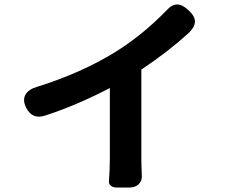

<svg xmlns="http://www.w3.org/2000/svg" viewBox="-20 -796 1020 853"><path d="M497 37Q482 37 472.5 29Q463 21 464 11Q468 -47 468 -91V-405Q323 -329 182 -283Q123 -263 96 -318Q79 -352 94 -377Q108 -400 147 -411Q341 -472 489 -563Q611 -638 719 -749Q744 -777 768 -776Q791 -776 819 -749Q846 -724 846 -700.5Q846 -677 820 -651Q723 -563 608 -487V-289V-91Q608 -65 610 -17Q612 6 597 21.5Q582 37 555 37H539Z"/></svg>

Font: GenSenRounded2 TW B
Style: Regular
Weight: 700
Version: Version 2.000;PS 2;hotconv 16.6.51;makeotf.lib2.5.65220 DEVE